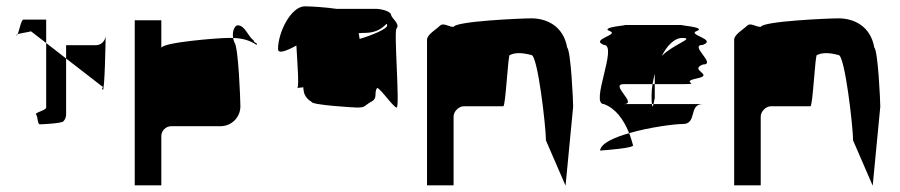

<svg xmlns="http://www.w3.org/2000/svg" viewBox="-20 -774 2845 607"><path d="M32 -662C33 -661 35 -663 36 -666C33 -665 31 -663 32 -662ZM36 -666C41 -678 47 -712 54 -712H126V-638L78 -675C63 -671 44 -669 36 -666ZM94 -412C100 -406 98 -381 106 -381C115 -381 173 -384 180 -390C186 -396 189 -404 189 -412V-589L126 -638V-434C126 -425 88 -418 94 -412ZM189 -589V-631H283C299 -631 313 -644 314 -661C314 -647 311 -484 305 -490C298 -497 312 -500 304 -500ZM314 -661V-662Z M406 -188H490V-344C490 -360 504 -375 521 -375H677C712 -375 740 -403 740 -438C740 -454 734 -627 721 -640C719 -645 718 -650 717 -654H699C671 -654 490 -640 490 -622V-710H406ZM717 -654C713 -678 724 -694 731 -694C755 -694 763 -660 782 -646C782 -638 797 -638 791 -632C770 -647 745 -653 717 -654Z M859 -619C859 -603 884 -612 917 -630C920 -576 926 -501 920 -496C923 -496 929 -497 939 -498C939 -495 939 -492 940 -488C941 -476 948 -462 965 -452C965 -442 1099 -434 1109 -434C1137 -434 1131 -440 1153 -452C1176 -464 1161 -478 1172 -496C1182 -496 1224 -434 1234 -434C1245 -434 1224 -684 1234 -684C1245 -700 1218 -715 1216 -728C1214 -740 1179 -746 1172 -746H1044C1011 -751 962 -754 944 -754C900 -754 859 -672 859 -619ZM919 -496C918 -496 919 -496 920 -496ZM1114 -669C1122 -670 1129 -670 1133 -670C1194 -670 1204 -713 1204 -693C1204 -683 1158 -663 1117 -651C1116 -658 1115 -664 1114 -669ZM1126 -577Z M1330 -188H1414V-406C1414 -421 1430 -438 1446 -438H1571C1579 -438 1586 -607 1592 -600C1608 -608 1630 -608 1660 -600C1680 -600 1706 -372 1706 -330L1768 -187L1792 -437C1792 -454 1785 -612 1773 -624C1761 -692 1708 -716 1660 -716C1628 -716 1421 -707 1414 -689C1397 -689 1382 -704 1370 -692C1358 -680 1330 -665 1330 -648Z M1877 -298C1891 -299 1991 -306 1981 -316C1977 -329 1974 -341 1969 -353C1920 -339 1880 -321 1877 -298ZM1889 -445C1844 -445 1935 -632 1889 -632C1844 -650 1941 -664 1907 -676C1874 -689 1980 -695 1952 -695H2139C2111 -695 2217 -689 2183 -676C2150 -664 2248 -650 2202 -632C2156 -632 2248 -570 2202 -570C2156 -552 2241 -538 2183 -526C2126 -514 2202 -508 2139 -508H2050V-541C2047 -530 2045 -519 2043 -508H1952C1906 -508 1998 -445 1952 -445H2041C2042 -433 2044 -437 2046 -445H2202C2156 -445 2185 -382 2139 -382C2113 -382 2034 -372 1969 -353C1951 -398 1925 -432 1889 -445ZM2040 -474C2040 -460 2040 -451 2041 -445H2046C2048 -453 2050 -464 2050 -464V-508H2043C2041 -496 2040 -485 2040 -474ZM2072 -597C2110 -635 2179 -654 2137 -654C2112 -654 2089 -630 2072 -597Z M2301 -188H2385V-406C2385 -421 2401 -438 2417 -438H2542C2550 -438 2557 -607 2563 -600C2579 -608 2601 -608 2631 -600C2651 -600 2677 -372 2677 -330L2739 -187L2763 -437C2763 -454 2756 -612 2744 -624C2732 -692 2679 -716 2631 -716C2599 -716 2392 -707 2385 -689C2368 -689 2353 -704 2341 -692C2329 -680 2301 -665 2301 -648Z"/></svg>

Font: bitstorm
Style: Regular
Weight: 400
Version: Version 0.2